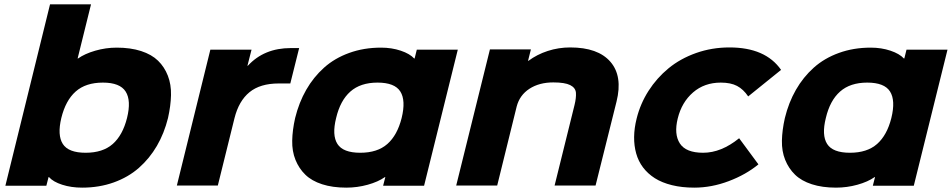

<svg xmlns="http://www.w3.org/2000/svg" viewBox="-20 -860 4412 890"><path d="M568.8 -313Q588.9 -394 562.5 -435.5Q536.1 -477.1 457 -477.1Q377.4 -477.1 330.8 -435.8Q284.2 -394.5 264.2 -313Q245.1 -233.4 271.2 -192.6Q297.4 -151.9 377 -151.9Q456.5 -151.9 502.7 -192.6Q548.8 -233.4 568.8 -313ZM758.8 -313Q741.2 -242.2 707.3 -183.8Q673.3 -125.5 624 -82Q574.7 -38.6 507.3 -14.4Q439.9 9.8 360.8 9.8Q310.1 9.8 268.3 -3.7Q226.6 -17.1 207 -39.1H205.1L194.8 1H4.9L211.9 -839.8H401.9L339.8 -588.9H341.8Q372.6 -610.8 421.4 -625Q470.2 -639.2 521 -639.2Q585.4 -639.2 634.3 -623.3Q683.1 -607.4 712.6 -578.6Q742.2 -549.8 758.1 -509Q773.9 -468.3 772.7 -418.9Q771.5 -369.6 758.8 -313Z M1366.7 -637.2 1325.7 -473.1H1272Q1186 -473.1 1136.5 -432.6Q1086.9 -392.1 1066.9 -312L989.7 0H799.8L955.1 -629.9H1146L1127 -555.2H1128.9Q1204.1 -637.2 1328.1 -637.2Z M1841.8 -313Q1861.8 -394.5 1835.7 -435.8Q1809.6 -477.1 1730 -477.1Q1650.9 -477.1 1604 -435.5Q1557.1 -394 1538.1 -313Q1518.1 -233.4 1544.2 -192.6Q1570.3 -151.9 1649.9 -151.9Q1729.5 -151.9 1775.6 -192.6Q1821.8 -233.4 1841.8 -313ZM2102.1 -629.9 1945.8 1H1755.9L1766.1 -39.1H1764.2Q1732.9 -17.1 1684.6 -3.7Q1636.2 9.8 1585 9.8Q1521.5 9.8 1473.1 -5.9Q1424.8 -21.5 1395.3 -50.3Q1365.7 -79.1 1349.6 -119.1Q1333.5 -159.2 1334.5 -208Q1335.4 -256.8 1348.1 -313Q1365.7 -384.8 1399.4 -443.6Q1433.1 -502.4 1482.2 -546.4Q1531.2 -590.3 1598.9 -614.7Q1666.5 -639.2 1746.1 -639.2Q1795.9 -639.2 1837.9 -625Q1879.9 -610.8 1899.9 -588.9H1901.9L1912.1 -629.9Z M2837.9 -389.2 2740.7 0H2550.8L2643.1 -373Q2651.4 -406.7 2649.7 -429.9Q2647.9 -453.1 2623 -465.6Q2598.1 -478 2544.9 -478Q2479.5 -478 2434.1 -448.5Q2388.7 -418.9 2375 -366.2L2284.7 0H2094.7L2251 -630.9H2440.9L2427.7 -578.1H2429.7Q2468.8 -607.4 2519 -623.8Q2569.3 -640.1 2623 -640.1Q2752 -640.1 2809.6 -573.5Q2867.2 -506.8 2837.9 -389.2Z M3406.2 -219.2 3495.6 -98.1Q3437.5 -50.3 3357.9 -20.3Q3278.3 9.8 3198.2 9.8Q3141.1 9.8 3094.7 -1.7Q3048.3 -13.2 3015.6 -33.9Q2982.9 -54.7 2960.9 -83.7Q2939 -112.8 2929 -148.7Q2918.9 -184.6 2919.4 -225.3Q2919.9 -266.1 2931.2 -311Q2948.2 -379.4 2986.3 -439Q3024.4 -498.5 3079.1 -543.5Q3133.8 -588.4 3206.8 -614.3Q3279.8 -640.1 3361.3 -640.1Q3528.3 -640.1 3600.6 -536.1L3448.2 -413.1Q3425.8 -446.3 3396.5 -461.7Q3367.2 -477.1 3321.3 -477.1Q3245.1 -477.1 3192.6 -431.6Q3140.1 -386.2 3121.6 -311Q3103.5 -237.8 3131.6 -194.8Q3159.7 -151.9 3239.3 -151.9Q3323.2 -151.9 3406.2 -219.2Z M4111.8 -313Q4131.8 -394.5 4105.7 -435.8Q4079.6 -477.1 4000 -477.1Q3920.9 -477.1 3874 -435.5Q3827.1 -394 3808.1 -313Q3788.1 -233.4 3814.2 -192.6Q3840.3 -151.9 3919.9 -151.9Q3999.5 -151.9 4045.7 -192.6Q4091.8 -233.4 4111.8 -313ZM4372.1 -629.9 4215.8 1H4025.9L4036.1 -39.1H4034.2Q4002.9 -17.1 3954.6 -3.7Q3906.2 9.8 3855 9.8Q3791.5 9.8 3743.2 -5.9Q3694.8 -21.5 3665.3 -50.3Q3635.7 -79.1 3619.6 -119.1Q3603.5 -159.2 3604.5 -208Q3605.5 -256.8 3618.2 -313Q3635.7 -384.8 3669.4 -443.6Q3703.1 -502.4 3752.2 -546.4Q3801.3 -590.3 3868.9 -614.7Q3936.5 -639.2 4016.1 -639.2Q4065.9 -639.2 4107.9 -625Q4149.9 -610.8 4169.9 -588.9H4171.9L4182.1 -629.9Z"/></svg>

Font: Sinkin Sans 800 Black Italic
Style: Regular
Weight: 900
Italic angle: -112°
Designer: Keith Bates
Foundry: K-Type
Version: Sinkin Sans (version 1.0)  by Keith Bates   •   © 2014   www